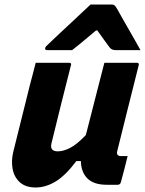

<svg xmlns="http://www.w3.org/2000/svg" viewBox="-20 -818 642 850"><path d="M138 -540H286Q298 -540 294 -529Q272 -442 250.5 -356.5Q229 -271 208 -184Q199 -148 236 -148Q261 -148 291 -163.5Q321 -179 360 -220Q372 -266 383.5 -311.5Q395 -357 409 -411.5Q423 -466 442 -540H586Q597 -540 594 -529Q570 -433 544.5 -332Q519 -231 499 -149Q496 -137 501 -132Q506 -127 515 -127H545Q538 -98 530.5 -69Q523 -40 515 -11Q512 0 501 0H453Q395 0 367 -28Q339 -56 338 -105H318Q271 -42 227 -15Q183 12 138 12Q94 12 68.5 -10.5Q43 -33 36 -69.5Q29 -106 39 -147Q57 -221 76 -295.5Q95 -370 113 -444Q120 -470 126.5 -495Q133 -520 138 -540ZM381 -798H475Q483 -798 487.5 -794Q492 -790 500 -776Q505 -767 516.5 -746.5Q528 -726 543.5 -699Q559 -672 574.5 -645Q590 -618 602 -596H493Q475 -596 466 -607Q460 -615 446.5 -633.5Q433 -652 411 -683H405Q369 -653 344.5 -632.5Q320 -612 299 -596H189Q178 -596 180 -605Q181 -610 185 -614Q189 -618 205 -633Q219 -647 243.5 -669.5Q268 -692 294.5 -717Q321 -742 344.5 -764Q368 -786 381 -798Z"/></svg>

Font: Recursive Mn Lnr St XBd
Style: Italic
Weight: 800
Italic angle: -15°
Monospace: yes
Version: Version 1.079;hotconv 1.0.112;makeotfexe 2.5.65598; ttfautoh